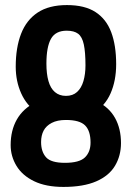

<svg xmlns="http://www.w3.org/2000/svg" viewBox="-20 -727 519 757"><path d="M232 -254Q170 -254 127.5 -282.5Q85 -311 63.5 -359Q42 -407 42 -464Q42 -539 63 -593.5Q84 -648 128.5 -677.5Q173 -707 244 -707Q314 -707 356.5 -679.5Q399 -652 418.5 -600Q438 -548 438 -474Q438 -409 416 -359Q394 -309 348.5 -281.5Q303 -254 232 -254ZM230 10Q161 10 114.5 -12.5Q68 -35 45 -73Q22 -111 22 -155Q22 -213 46.5 -256Q71 -299 120.5 -324Q170 -349 245 -349Q317 -349 363.5 -326.5Q410 -304 433.5 -262Q457 -220 457 -163Q457 -113 433.5 -73.5Q410 -34 359.5 -12Q309 10 230 10ZM236 -85Q293 -85 315 -106.5Q337 -128 337 -165Q337 -211 315.5 -232.5Q294 -254 240 -254Q206 -254 184 -242.5Q162 -231 152 -212Q142 -193 142 -167Q142 -129 161.5 -107Q181 -85 236 -85ZM240 -349Q267 -349 284 -364.5Q301 -380 309 -407.5Q317 -435 317 -469Q317 -521 310.5 -551.5Q304 -582 288 -594Q272 -606 243 -606Q199 -606 181 -574Q163 -542 163 -476Q163 -436 171 -407.5Q179 -379 196.5 -364Q214 -349 240 -349Z"/></svg>

Font: Truculenta ExtraBold
Style: Regular
Weight: 800
Version: Version 1.002